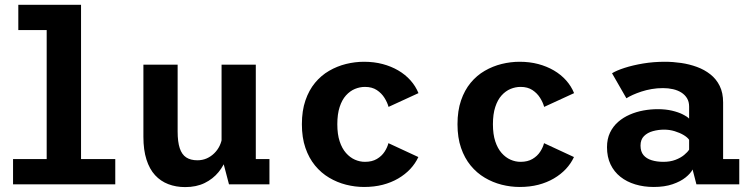

<svg xmlns="http://www.w3.org/2000/svg" viewBox="-20 -770 3140 802"><path d="M34.5 0V-105.5H175V-644.5H56.5V-750H318.5V-105.5H461.5V0Z M753.5 11.5Q715 11.5 683 -0.8Q651 -13 627.8 -38.2Q604.5 -63.5 591.8 -103.5Q579 -143.5 579 -198.5V-500H722V-221Q722 -177.5 730.8 -151Q739.5 -124.5 757.8 -112.5Q776 -100.5 804.5 -100.5Q825.5 -100.5 843.2 -108.2Q861 -116 875 -129.8Q889 -143.5 897.5 -161.2Q906 -179 908 -198L939 -183Q939 -148.5 927.5 -114Q916 -79.5 892.8 -51Q869.5 -22.5 834.8 -5.5Q800 11.5 753.5 11.5ZM936.5 0 905.5 -118V-500H1048.5V-76.5L1026 -105.5H1105.5V0Z M1500.5 11Q1463 11 1425.5 1.5Q1388 -8 1354.8 -27.8Q1321.5 -47.5 1296 -78.5Q1270.5 -109.5 1255.8 -152.2Q1241 -195 1241 -251Q1241 -307.5 1255.8 -350.5Q1270.5 -393.5 1296 -424.2Q1321.5 -455 1354.8 -474.2Q1388 -493.5 1425.5 -502.8Q1463 -512 1500.5 -512Q1542.5 -512 1578.2 -502.5Q1614 -493 1643.5 -475.8Q1673 -458.5 1694.5 -434.5Q1716 -410.5 1728 -381L1603 -323.5Q1598 -342 1586 -361.2Q1574 -380.5 1554 -393.8Q1534 -407 1504.5 -407Q1483 -407 1462.5 -398.5Q1442 -390 1425.2 -371.5Q1408.5 -353 1398.8 -323.2Q1389 -293.5 1389 -251Q1389 -209 1398.8 -179.5Q1408.5 -150 1425.2 -131Q1442 -112 1462.5 -103Q1483 -94 1504.5 -94Q1534 -94 1554.2 -106Q1574.5 -118 1586.2 -136Q1598 -154 1602.5 -172L1727.5 -114Q1715 -87 1693.8 -64.2Q1672.5 -41.5 1643.5 -24.5Q1614.5 -7.5 1578.8 1.8Q1543 11 1500.5 11Z M2150.5 11Q2113 11 2075.5 1.5Q2038 -8 2004.8 -27.8Q1971.5 -47.5 1946 -78.5Q1920.5 -109.5 1905.8 -152.2Q1891 -195 1891 -251Q1891 -307.5 1905.8 -350.5Q1920.5 -393.5 1946 -424.2Q1971.5 -455 2004.8 -474.2Q2038 -493.5 2075.5 -502.8Q2113 -512 2150.5 -512Q2192.5 -512 2228.2 -502.5Q2264 -493 2293.5 -475.8Q2323 -458.5 2344.5 -434.5Q2366 -410.5 2378 -381L2253 -323.5Q2248 -342 2236 -361.2Q2224 -380.5 2204 -393.8Q2184 -407 2154.5 -407Q2133 -407 2112.5 -398.5Q2092 -390 2075.2 -371.5Q2058.5 -353 2048.8 -323.2Q2039 -293.5 2039 -251Q2039 -209 2048.8 -179.5Q2058.5 -150 2075.2 -131Q2092 -112 2112.5 -103Q2133 -94 2154.5 -94Q2184 -94 2204.2 -106Q2224.5 -118 2236.2 -136Q2248 -154 2252.5 -172L2377.5 -114Q2365 -87 2343.8 -64.2Q2322.5 -41.5 2293.5 -24.5Q2264.5 -7.5 2228.8 1.8Q2193 11 2150.5 11Z M2710.5 11Q2669 11 2633.5 0.2Q2598 -10.5 2571.5 -31.5Q2545 -52.5 2530.2 -83.5Q2515.5 -114.5 2515.5 -155Q2515.5 -189.5 2528 -215.8Q2540.5 -242 2562 -260.8Q2583.5 -279.5 2610.5 -291.2Q2637.5 -303 2667.5 -308.5Q2697.5 -314 2727 -314Q2760 -314 2786.8 -307.8Q2813.5 -301.5 2832 -292.2Q2850.5 -283 2858.5 -274.5V-325Q2858.5 -345 2849.8 -359.5Q2841 -374 2826 -383.5Q2811 -393 2791.2 -397.5Q2771.5 -402 2749.5 -402Q2724.5 -402 2701.8 -398Q2679 -394 2659.2 -387.5Q2639.5 -381 2623.5 -373.8Q2607.5 -366.5 2596.5 -359.5L2536.5 -464Q2555 -475.5 2589 -486.5Q2623 -497.5 2666.5 -504.8Q2710 -512 2757 -512Q2791 -512 2825.2 -507Q2859.5 -502 2891 -490.5Q2922.5 -479 2947.2 -459.5Q2972 -440 2986.2 -411.2Q3000.5 -382.5 3000.5 -342V-105.5H3068V0H2889L2873 -62Q2865 -46 2844 -29Q2823 -12 2789.5 -0.5Q2756 11 2710.5 11ZM2751 -94Q2779 -94 2801 -102.2Q2823 -110.5 2837.8 -122.8Q2852.5 -135 2858.5 -145V-186Q2852 -196 2835.8 -205.8Q2819.5 -215.5 2798.2 -222Q2777 -228.5 2754 -228.5Q2730 -228.5 2707.2 -222.2Q2684.5 -216 2670 -201.5Q2655.5 -187 2655.5 -162Q2655.5 -137 2667.8 -122.2Q2680 -107.5 2701.8 -100.8Q2723.5 -94 2751 -94Z"/></svg>

Font: Trispace Thin SemiBold
Style: Regular
Weight: 600
Version: Version 1.210